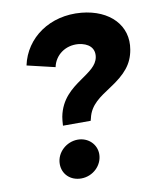

<svg xmlns="http://www.w3.org/2000/svg" viewBox="-83 -783 701 860"><g transform="rotate(-10 268.0 -353.0)"><path d="M177 -234H303L306 -245C319 -305 366 -333 414 -365C488 -413 522 -453 533 -517C552 -624 474 -706 346 -718C204 -731 89 -650 63 -528L190 -498C201 -551 249 -587 308 -582C354 -577 382 -552 375 -511C368 -473 334 -452 293 -423C247 -391 196 -352 181 -274C179 -262 178 -251 177 -234ZM217 13C271 13 315 -30 315 -81C315 -125 279 -161 231 -161C180 -161 133 -120 133 -67C133 -21 168 13 217 13Z"/></g></svg>

Font: Fixel Text 20240404
Style: Bold Italic
Weight: 700
Width: 4
Italic angle: -10°
Designer: AlfaBravo + MacPaw
Foundry: Kyrylo Tkachov, Marchela Mozhyna, Serhii Makarenko, Maria Weinstein, Zakhar Kryvoshyya
Version: Version 1.211;Glyphs 3.2 (3225)